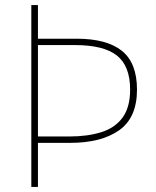

<svg xmlns="http://www.w3.org/2000/svg" viewBox="-20 -734 613 754"><path d="M518 -382Q518 -272 448 -222.5Q378 -173 256 -173H129V0H103V-714H129V-582H281Q399 -582 458.5 -534.5Q518 -487 518 -382ZM252 -198Q324 -198 378 -215Q432 -232 461.5 -272.5Q491 -313 491 -382Q491 -475 439 -516Q387 -557 274 -557H129V-198Z"/></svg>

Font: Noto Sans Khmer UI Thin
Style: Regular
Weight: 100
Designer: Danh Hong and the Monotype Design Team
Foundry: Monotype Imaging Inc.
Version: Version 2.002; ttfautohint (v1.8.4.7-5d5b)